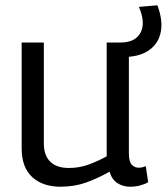

<svg xmlns="http://www.w3.org/2000/svg" viewBox="-20 -697 631 727"><path d="M209 10Q142 10 102 -26.5Q62 -63 62 -136V-536H146V-153Q146 -109 170 -85Q194 -61 241 -61Q279 -61 313 -73Q347 -85 384 -105V-536H468V-117Q468 -86 478.5 -74Q489 -62 505 -62Q519 -62 532 -68L541 -7Q527 1 509.5 5.5Q492 10 473 10Q445 10 424 -4Q403 -18 395 -47Q349 -21 305 -5.5Q261 10 209 10ZM429 -481V-536H436Q492 -536 512 -573Q532 -610 506 -671L576 -677Q597 -621 589 -577Q581 -533 544.5 -507Q508 -481 444 -481Z"/></svg>

Font: Georama
Style: Regular
Weight: 400
Designer: Jean-Baptiste Levee
Foundry: Production Type
Version: Version 1.000